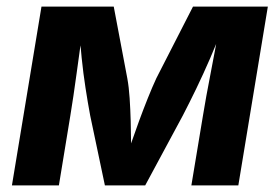

<svg xmlns="http://www.w3.org/2000/svg" viewBox="-20 -561 847 581"><path d="M16.1 0 105.5 -541H324.2L365.2 -324.2Q370.1 -297.4 372.3 -263.9Q374.5 -230.5 375.5 -194.6Q376.5 -158.7 376.7 -125.2Q377 -91.8 376.5 -64.9H356.4Q364.7 -92.3 376.2 -125.7Q387.7 -159.2 400.9 -195.1Q414.1 -231 427.5 -264.4Q440.9 -297.9 453.1 -324.2L564 -541H790.5L701.2 0H559.1L594.2 -211.4Q598.1 -236.3 604.2 -269.5Q610.4 -302.7 617.4 -339.4Q624.5 -376 631.3 -412.6Q638.2 -449.2 643.6 -481H654.8Q636.7 -432.6 616 -384.8Q595.2 -336.9 574 -293Q552.7 -249 533.2 -211.4L419.4 0H297.4L252.9 -211.4Q245.6 -250.5 238.8 -294.7Q231.9 -338.9 227.1 -386.2Q222.2 -433.6 219.7 -481H232.4Q227.1 -448.2 221.9 -411.9Q216.8 -375.5 211.9 -339.4Q207 -303.2 202.1 -270.3Q197.3 -237.3 192.9 -211.4L158.2 0Z"/></svg>

Font: Inter 17pt
Style: Bold Italic
Weight: 700
Italic angle: -9.3988°
Version: Version 4.001;git-66647c0bb